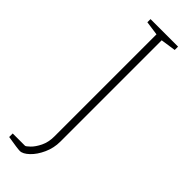

<svg xmlns="http://www.w3.org/2000/svg" viewBox="-257 -603 730 730"><g transform="rotate(45 108.5 -238.0)"><path d="M-15 106V87H51Q55 87 68.5 74Q82 61 93.5 37.5Q105 14 105 -17V-566L48 -574V-591H196V-573L135 -564V-19Q135 15 121 46Q107 77 87 96Q67 115 51 115Q39 115 -15 106Z"/></g></svg>

Font: Grenze Thin
Style: Regular
Weight: 250
Designer: Renata Polastri
Foundry: Omnibus-Type
Version: Version 1.002; ttfautohint (v1.8)